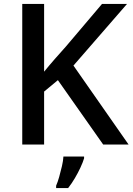

<svg xmlns="http://www.w3.org/2000/svg" viewBox="-20 -734 673 975"><path d="M633 0H504L274 -327L204 -269V0H93V-714H204V-370Q230 -402 258 -434Q286 -466 314 -497L498 -714H625L353 -401ZM407 70Q401 90 388.5 117Q376 144 360 171Q344 198 326 221H265V209Q273 191 280.5 164.5Q288 138 294.5 110Q301 82 302 61H407Z"/></svg>

Font: Noto Sans Syriac Eastern Medium
Style: Regular
Weight: 500
Designer: Patrick Giasson and the Monotype Design Team
Foundry: Monotype Imaging Inc.
Version: Version 3.001